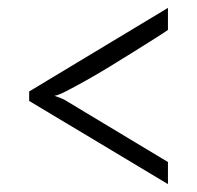

<svg xmlns="http://www.w3.org/2000/svg" viewBox="-20 -461 500 487"><path d="M406 -441V-385Q396 -378 373 -363.5Q350 -349 320.5 -330.5Q291 -312 259 -292.5Q227 -273 198.5 -257Q170 -241 148.5 -230Q127 -219 118 -218Q126 -215 134.5 -212Q143 -209 150 -204L406 -50V6L54 -205V-229Z"/></svg>

Font: Gamine
Style: Bold
Weight: 700
Designer: Tapiwanashe Sebastian Garikayi
Version: Version 1.000